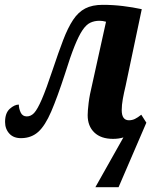

<svg xmlns="http://www.w3.org/2000/svg" viewBox="-20 -565 645 795"><path d="M491 4Q481 7 470.5 8.5Q460 10 448 10Q398 10 370.5 -16.5Q343 -43 343 -88Q343 -106 347 -139Q351 -172 362 -217L419 -475Q405 -479 392 -479Q371 -479 354 -471Q337 -463 321.5 -440Q306 -417 288.5 -373.5Q271 -330 249 -259Q217 -161 192 -103Q167 -45 139 -19.5Q111 6 70 7Q37 8 19 -11.5Q1 -31 1 -60Q1 -97 20.5 -114.5Q40 -132 58 -132Q58 -116 65.5 -99.5Q73 -83 91 -83Q108 -83 121.5 -97.5Q135 -112 153 -153.5Q171 -195 198 -276Q222 -348 241.5 -399Q261 -450 282.5 -482.5Q304 -515 333 -530Q362 -545 405 -545Q448 -545 489 -540Q530 -535 567 -527L500 -209Q493 -180 488.5 -155Q484 -130 484 -109Q484 -67 514 -67Q527 -67 538.5 -72.5Q550 -78 565 -90L586 -57L471 210H375Z"/></svg>

Font: Noto Serif Condensed
Style: Bold Italic
Weight: 700
Width: 3
Italic angle: -12°
Designer: Monotype Design Team
Foundry: Monotype Imaging Inc.
Version: Version 2.014